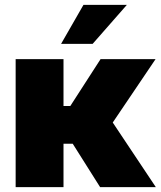

<svg xmlns="http://www.w3.org/2000/svg" viewBox="-20 -764 656 784"><path d="M43.9 0V-522.5H239.3V-331.1H267.1L390.6 -522.5H615.2L440.4 -263.7L616.2 0H388.7L276.9 -177.2H239.3V0ZM229.5 -585 320.8 -744.1H498L358.4 -585Z"/></svg>

Font: Inter 28pt Black
Style: Regular
Weight: 900
Designer: Rasmus Andersson
Foundry: rsms
Version: Version 4.001;git-66647c0bb